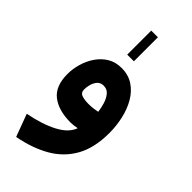

<svg xmlns="http://www.w3.org/2000/svg" viewBox="-288 -722 1046 1046"><g transform="rotate(45 234.5 -199.0)"><path d="M195.8 -479V-664.1H247.1V-479ZM429.2 -108.4Q429.2 5.9 387 81.5Q344.7 157.2 267.6 201.7Q190.4 246.1 85 266.1L36.6 135.7Q136.2 116.7 203.4 81.5Q270.5 46.4 288.6 -4.9Q276.4 -2.4 263.2 -0.7Q250 1 239.3 1Q146.5 1 93.3 -40Q40 -81.1 40 -174.8Q40 -213.9 51.8 -254.6Q63.5 -295.4 86.9 -329.8Q110.4 -364.3 145 -385.3Q179.7 -406.2 225.6 -406.2Q278.3 -406.2 316.7 -380.9Q355 -355.5 379.9 -313Q404.8 -270.5 417 -217.3Q429.2 -164.1 429.2 -108.4ZM237.3 -139.6Q258.3 -139.6 275.6 -142.1Q293 -144.5 304.2 -147Q301.3 -171.9 293 -200.2Q284.7 -228.5 268.3 -248.8Q252 -269 224.6 -269Q201.2 -269 187.7 -253.4Q174.3 -237.8 168.9 -216.8Q163.6 -195.8 163.6 -180.2Q163.6 -153.8 184.8 -146.7Q206.1 -139.6 237.3 -139.6Z"/></g></svg>

Font: Vazirmatn FD ExtraBold
Style: Regular
Weight: 800
Designer: Saber Rastikerdar
Foundry: Saber Rastikerdar
Version: Version 33.003